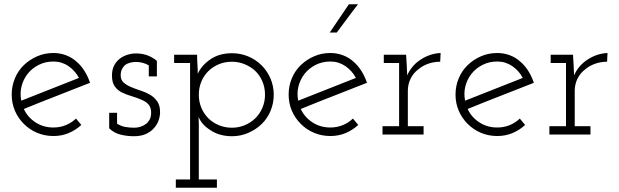

<svg xmlns="http://www.w3.org/2000/svg" viewBox="-20 -632 2909 902"><path d="M231 -343Q270 -343 301.5 -321.5Q333 -300 351 -266Q283 -239 215.5 -212.5Q148 -186 80 -159Q73 -193 81 -225.5Q89 -258 109 -284Q130 -311 161.5 -327Q193 -343 231 -343ZM362 -45 337 -75Q316 -55 289 -44Q262 -33 231 -33Q184 -33 147 -57Q110 -81 92 -120Q170 -152 247.5 -182Q325 -212 403 -243Q393 -273 377 -298.5Q361 -324 340 -342Q318 -362 290 -372.5Q262 -383 231 -383Q190 -383 154.5 -367.5Q119 -352 92 -326Q65 -300 50 -264Q35 -228 35 -188Q35 -147 50 -112Q65 -77 92 -50Q119 -23 154.5 -8Q190 7 231 7Q270 7 303 -7Q336 -21 362 -45Z M705 -32Q719 -48 725.5 -67.5Q732 -87 732 -105Q732 -137 718.5 -156Q705 -175 685 -187Q664 -199 640.5 -206.5Q617 -214 596 -223Q576 -231 561.5 -243.5Q547 -256 547 -278Q547 -295 553 -307Q559 -319 568 -327Q578 -334 591.5 -337.5Q605 -341 618 -341Q635 -341 650 -337Q665 -333 679 -325V-273H717V-346Q707 -355 695 -361.5Q683 -368 670 -373Q654 -378 642 -379.5Q630 -381 617 -381Q599 -381 578 -374.5Q557 -368 541 -355Q525 -342 515.5 -323Q506 -304 506 -277Q506 -244 519.5 -225.5Q533 -207 554 -197Q575 -187 599 -180Q623 -173 643 -164Q664 -156 677 -142Q690 -128 690 -102Q690 -84 683.5 -71.5Q677 -59 666 -50Q654 -41 640 -36.5Q626 -32 611 -32Q589 -32 569 -35.5Q549 -39 530 -51V-102H493V-29Q516 -7 546.5 0.5Q577 8 609 8Q643 8 666.5 -3Q690 -14 705 -32Z M806 250H999V211H914V-45Q914 -54 913.5 -63.5Q913 -73 913 -83Q920 -65 933.5 -49.5Q947 -34 968 -21Q988 -7 1014 0.5Q1040 8 1070 8Q1110 8 1146 -7.5Q1182 -23 1209 -49Q1236 -75 1251 -111Q1266 -147 1266 -187Q1266 -227 1251 -262.5Q1236 -298 1209 -325Q1182 -352 1146 -367Q1110 -382 1070 -382Q1010 -382 968 -353Q926 -324 909 -285Q909 -307 907.5 -329.5Q906 -352 906 -375H798V-336H873V211H806ZM1070 -342Q1101 -342 1129 -330.5Q1157 -319 1178 -300Q1200 -279 1212.5 -250Q1225 -221 1225 -187Q1225 -154 1212.5 -125Q1200 -96 1178 -75Q1157 -55 1129 -43.5Q1101 -32 1070 -32Q1037 -32 1009 -43.5Q981 -55 960 -75Q938 -97 926 -125.5Q914 -154 914 -187Q914 -219 925.5 -247.5Q937 -276 958 -297Q979 -318 1007.5 -330Q1036 -342 1070 -342Z M1532 -343Q1571 -343 1602.5 -321.5Q1634 -300 1652 -266Q1584 -239 1516.5 -212.5Q1449 -186 1381 -159Q1374 -193 1382 -225.5Q1390 -258 1410 -284Q1431 -311 1462.5 -327Q1494 -343 1532 -343ZM1663 -45 1638 -75Q1617 -55 1590 -44Q1563 -33 1532 -33Q1485 -33 1448 -57Q1411 -81 1393 -120Q1471 -152 1548.5 -182Q1626 -212 1704 -243Q1694 -273 1678 -298.5Q1662 -324 1641 -342Q1619 -362 1591 -372.5Q1563 -383 1532 -383Q1491 -383 1455.5 -367.5Q1420 -352 1393 -326Q1366 -300 1351 -264Q1336 -228 1336 -188Q1336 -147 1351 -112Q1366 -77 1393 -50Q1420 -23 1455.5 -8Q1491 7 1532 7Q1571 7 1604 -7Q1637 -21 1663 -45ZM1562 -479Q1587 -512 1611.5 -545.5Q1636 -579 1662 -612H1619Q1596 -579 1574 -545.5Q1552 -512 1529 -479Z M1970 0V-39H1896V-205Q1896 -236 1909 -262.5Q1922 -289 1945 -306Q1965 -323 1991.5 -332.5Q2018 -342 2048 -342L2050 -383Q2027 -382 2004.5 -375Q1982 -368 1961 -355Q1939 -342 1921.5 -322.5Q1904 -303 1893 -278Q1892 -295 1892 -300Q1892 -305 1891 -322L1888 -375H1783V-336H1855V-39H1777V0Z M2316 -343Q2355 -343 2386.5 -321.5Q2418 -300 2436 -266Q2368 -239 2300.5 -212.5Q2233 -186 2165 -159Q2158 -193 2166 -225.5Q2174 -258 2194 -284Q2215 -311 2246.5 -327Q2278 -343 2316 -343ZM2447 -45 2422 -75Q2401 -55 2374 -44Q2347 -33 2316 -33Q2269 -33 2232 -57Q2195 -81 2177 -120Q2255 -152 2332.5 -182Q2410 -212 2488 -243Q2478 -273 2462 -298.5Q2446 -324 2425 -342Q2403 -362 2375 -372.5Q2347 -383 2316 -383Q2275 -383 2239.5 -367.5Q2204 -352 2177 -326Q2150 -300 2135 -264Q2120 -228 2120 -188Q2120 -147 2135 -112Q2150 -77 2177 -50Q2204 -23 2239.5 -8Q2275 7 2316 7Q2355 7 2388 -7Q2421 -21 2447 -45Z M2754 0V-39H2680V-205Q2680 -236 2693 -262.5Q2706 -289 2729 -306Q2749 -323 2775.5 -332.5Q2802 -342 2832 -342L2834 -383Q2811 -382 2788.5 -375Q2766 -368 2745 -355Q2723 -342 2705.5 -322.5Q2688 -303 2677 -278Q2676 -295 2676 -300Q2676 -305 2675 -322L2672 -375H2567V-336H2639V-39H2561V0Z"/></svg>

Font: Josefin Slab Thin
Style: Regular
Weight: 400
Version: Version 2.000